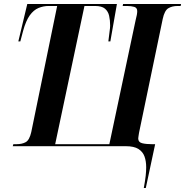

<svg xmlns="http://www.w3.org/2000/svg" viewBox="-20 -734 929 964"><path d="M702 210Q709 172 711.5 148.5Q714 125 714 106Q714 75 705.5 51.5Q697 28 675 14Q653 0 611 0H44L47 -10H62Q91 -10 109.5 -20.5Q128 -31 137 -71L267 -704H224Q198 -704 173.5 -694Q149 -684 129.5 -657Q110 -630 96 -579L82 -526H72L117 -714H567L534 -526H524Q526 -546 529.5 -570.5Q533 -595 533 -605Q533 -632 528 -654.5Q523 -677 507 -690.5Q491 -704 457 -704H404L257 -10H529L661 -633Q665 -648 667 -659Q669 -670 669 -678Q669 -695 654 -699.5Q639 -704 617 -704H596L598 -714H889L887 -704H872Q844 -704 825 -692.5Q806 -681 797 -639L678 -67Q677 -58 675.5 -51Q674 -44 674 -39Q674 -20 693.5 -15Q713 -10 744 -10H759L712 210Z"/></svg>

Font: Noto Serif Display ExtraCondensed
Style: Bold Italic
Weight: 700
Width: 2
Italic angle: -12°
Designer: Monotype Design Team
Foundry: Monotype Imaging Inc.
Version: Version 2.009